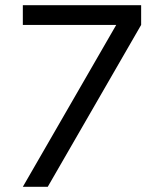

<svg xmlns="http://www.w3.org/2000/svg" viewBox="-20 -720 617 740"><path d="M68 -624V-700H524V-624L164 0H68L428 -624Z"/></svg>

Font: Afrihost Sans
Style: Regular
Weight: 400
Designer: Afrihost SP Pty Ltd
Version: Version 1.000